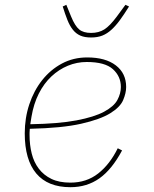

<svg xmlns="http://www.w3.org/2000/svg" viewBox="-20 -767 640 799"><path d="M273 12Q179 12 131 -45Q83 -102 83 -212Q83 -276 102 -333Q121 -390 155.5 -433.5Q190 -477 237.5 -502.5Q285 -528 343 -528Q419 -528 462 -495Q505 -462 505 -405Q505 -380 492.5 -350.5Q480 -321 438.5 -295.5Q397 -270 317.5 -252Q238 -234 104 -231Q103 -223 103 -214.5Q103 -206 103 -205Q103 -164 112 -128Q121 -92 141.5 -65Q162 -38 194 -22.5Q226 -7 273 -7Q340 -7 388.5 -45Q437 -83 470 -150L488 -141Q446 -62 394 -25Q342 12 273 12ZM341 -509Q300 -509 262.5 -493.5Q225 -478 194 -449Q163 -420 141.5 -377.5Q120 -335 111 -281L106 -250Q224 -252 298 -266Q372 -280 413 -302Q454 -324 468.5 -351Q483 -378 483 -405Q483 -449 450 -479Q417 -509 341 -509ZM359 -611Q332 -611 314 -619Q296 -627 283 -643.5Q270 -660 260.5 -684Q251 -708 241 -740L256 -747L276 -698Q292 -659 309.5 -644.5Q327 -630 359 -630Q391 -630 414 -644.5Q437 -659 466 -698L502 -747L517 -740Q497 -708 479.5 -684Q462 -660 444 -643.5Q426 -627 406 -619Q386 -611 359 -611Z"/></svg>

Font: IBM Plex Mono Thin
Style: Italic
Weight: 100
Italic angle: -9°
Monospace: yes
Designer: Mike Abbink, Paul van der Laan, Pieter van Rosmalen
Foundry: Bold Monday
Version: Version 2.3